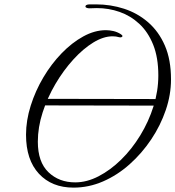

<svg xmlns="http://www.w3.org/2000/svg" viewBox="-20 -797 802 878"><path d="M316 61Q217 61 158 -2.5Q99 -66 99 -181Q99 -246 120.5 -314Q142 -382 178.5 -443.5Q215 -505 262 -553.5Q309 -602 361 -630.5Q413 -659 464 -659Q481 -659 498.5 -655Q516 -651 532 -641Q540 -636 540 -632Q540 -629 535.5 -627Q531 -625 524 -627Q511 -631 495 -631Q453 -631 406.5 -602.5Q360 -574 315 -524.5Q270 -475 233.5 -413Q197 -351 175 -283Q153 -215 153 -149Q153 -56 201.5 -9.5Q250 37 324 37Q377 37 431 9Q485 -19 534 -67Q583 -115 621.5 -178Q660 -241 682 -311Q704 -381 704 -452Q704 -534 680.5 -592.5Q657 -651 617 -688Q577 -725 527 -742.5Q477 -760 423 -760Q416 -760 405.5 -759.5Q395 -759 390 -759Q376 -759 371 -765Q370 -771 375 -774Q377 -775 380.5 -776Q384 -777 388 -777H419Q486 -777 547.5 -757Q609 -737 657.5 -695Q706 -653 734 -588.5Q762 -524 762 -434Q762 -364 738 -293.5Q714 -223 671.5 -159.5Q629 -96 573 -46Q517 4 451.5 32.5Q386 61 316 61ZM173 -315Q173 -327 182.5 -336Q192 -345 204 -345L733 -344Q733 -333 725.5 -323.5Q718 -314 701 -314Z"/></svg>

Font: Great Vibes
Style: Regular
Weight: 400
Designer: Robert E. Leuschke, Viktoriya Grabowska, Viviana Monsalve, Eben Sorkin
Foundry: Robert E. Leuschke
Version: Version 1.103; ttfautohint (v1.8.4.7-5d5b)